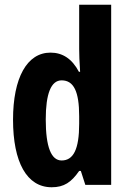

<svg xmlns="http://www.w3.org/2000/svg" viewBox="-20 -780 544 810"><path d="M198 10C250 10 281 -11 314 -59H321L340 0H449V-760H314V-573C314 -552 315 -521 318 -477H313C284 -532 244 -558 193 -558C94 -558 35 -452 35 -275C35 -96 93 10 198 10ZM240 -103C196 -103 173 -160 173 -276C173 -384 195 -441 240 -441C291 -441 314 -394 314 -290V-258C314 -151 290 -103 240 -103Z"/></svg>

Font: Noto Sans Oriya ExtCond Bold
Style: Bold
Weight: 700
Width: 2
Designer: Amélie Bonet and Sol Matas
Foundry: Google LLC
Version: Version 2.006